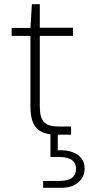

<svg xmlns="http://www.w3.org/2000/svg" viewBox="-20 -646 426 921"><path d="M250 0Q211 0 183 -12Q155 -24 140.5 -53.5Q126 -83 126 -133V-474H36V-512H126L133 -626H171V-513H330V-474H171V-134Q171 -81 191.5 -60Q212 -39 262 -39H321V0ZM187 255V222H262Q307 222 326 206.5Q345 191 345 163Q345 138 326 122.5Q307 107 262 107H222V-7H257V75Q298 73 327 83.5Q356 94 371 114Q386 134 386 162Q386 189 372.5 210Q359 231 334 243Q309 255 273 255Z"/></svg>

Font: DM Sans 12pt ExtraLight
Style: Regular
Weight: 250
Version: Version 4.004;gftools[0.9.30]